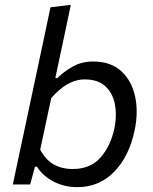

<svg xmlns="http://www.w3.org/2000/svg" viewBox="-20 -762 632 793"><path d="M299.5 11Q247 11 202.8 -11.2Q158.5 -33.5 132.5 -73.5H124.5L104.5 0H33Q44.5 -55 55.5 -106.5Q66.5 -157.5 79.5 -218.5L138 -493.5Q151 -556 164 -615.5Q176.5 -674.5 188.5 -732L272.5 -742Q260 -681.5 247 -620.5Q234 -559.5 220 -494L208.5 -439.5H217Q243.5 -466.5 280.8 -487.2Q318 -508 364 -508Q437.5 -508 480.8 -468.2Q524 -428.5 538 -363.5Q544.5 -333 544.5 -301Q544.5 -263.5 536 -223.5Q513.5 -116 451.5 -52.5Q389.5 11 299.5 11ZM280.5 -64Q353.5 -64 395.2 -111.5Q437 -159 452 -230.5Q458.5 -261.5 458.5 -289.5Q458.5 -311.5 454.5 -332Q445.5 -378 414.8 -406Q384 -434 330.5 -434Q292.5 -434 257.8 -413.8Q223 -393.5 191.5 -356.5L146 -144Q168 -102.5 201.5 -83.2Q235 -64 280.5 -64Z"/></svg>

Font: Heraclito
Style: Italic
Weight: 400
Italic angle: -12°
Designer: Kostas Bartsokas (font) & Cristiano Sobral (main changes)
Foundry: Kostas Bartsokas (font) & Cristiano Sobral (main changes)
Version: Version 1.00;July 8, 2020;FontCreator 13.0.0.2655 64-bit